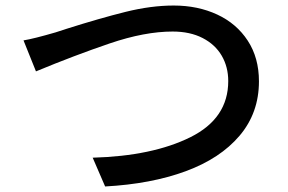

<svg xmlns="http://www.w3.org/2000/svg" viewBox="-20 -680 1040 694"><path d="M181 -563Q187 -565 221 -576Q341 -614 433.5 -637Q526 -660 608 -660Q695 -660 765 -627.5Q835 -595 875.5 -533Q916 -471 916 -386Q916 -272 846 -189.5Q776 -107 651 -61Q526 -15 360 -6L315 -110Q531 -116 668 -184Q805 -252 805 -387Q805 -438 781.5 -478.5Q758 -519 712.5 -542.5Q667 -566 604 -566Q503 -566 376.5 -523Q250 -480 110 -422L65 -534Q102 -540 181 -563Z"/></svg>

Font: Sinter Medium
Style: Regular
Weight: 500
Foundry: Adobe & rsms
Version: Version 1.000